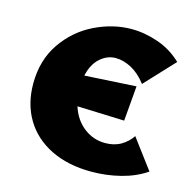

<svg xmlns="http://www.w3.org/2000/svg" viewBox="-100 -766 870 873"><g transform="rotate(15 334.5 -329.0)"><path d="M660 -61Q609 -26 542 -9Q475 8 404 8Q294 8 213 -32Q132 -72 89 -144Q46 -216 46 -311Q46 -422 101.5 -502.5Q157 -583 242.5 -624.5Q328 -666 415 -666Q477 -666 540.5 -644Q604 -622 653 -575L524 -437Q492 -479 454 -499.5Q416 -520 379 -520Q339 -520 306 -490.5Q273 -461 261 -406L503 -420L489 -255L267 -263Q286 -203 330.5 -168.5Q375 -134 431 -134Q474 -134 505.5 -152.5Q537 -171 556 -200Z"/></g></svg>

Font: Ysabeau Heavy
Style: Regular
Weight: 800
Designer: Christian Thalmann (Catharsis Fonts)
Version: Version 0.003